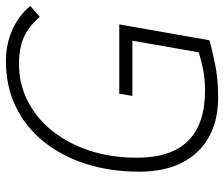

<svg xmlns="http://www.w3.org/2000/svg" viewBox="-74 -669 753 645"><g transform="rotate(-90 302.5 -346.5)"><path d="M298.3 9.8Q180.7 9.8 114.5 -60.3Q48.3 -130.4 48.3 -255.4Q48.3 -352.1 74.2 -433.6Q100.1 -515.1 148.7 -575.7Q197.3 -636.2 265.9 -669.7Q334.5 -703.1 419.9 -703.1Q478 -703.1 526.6 -680.7Q575.2 -658.2 605 -621.1L568.4 -589.4Q536.1 -627 499.3 -643.1Q462.4 -659.2 410.2 -659.2Q343.3 -659.2 285.9 -630.1Q228.5 -601.1 185.8 -548.1Q143.1 -495.1 119.1 -422.6Q95.2 -350.1 95.2 -263.2Q95.2 -34.2 320.8 -34.2Q358.9 -34.2 391.4 -40.8Q423.8 -47.4 449.2 -55.2L488.3 -278.3H302.7L310.1 -322.3H543L489.7 -19.5Q468.8 -13.2 416 -1.7Q363.3 9.8 298.3 9.8Z"/></g></svg>

Font: Cascadia Code NF ExtraLight
Style: Italic
Weight: 200
Italic angle: -10°
Monospace: yes
Designer: Aaron Bell
Foundry: Saja Typeworks
Version: Version 2404.023; ttfautohint (v1.8.4)